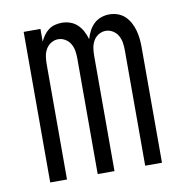

<svg xmlns="http://www.w3.org/2000/svg" viewBox="-65 -591 630 653"><g transform="rotate(-10 250.0 -264.0)"><path d="M57 0V-520H115V-476Q120 -487 127 -497Q134 -507 144 -514.5Q154 -522 166 -525Q178 -528 190 -528Q205 -528 219 -523Q233 -518 243.5 -508Q254 -498 261 -484.5Q268 -471 272 -457Q276 -471 283 -484.5Q290 -498 300.5 -508Q311 -518 325 -523Q339 -528 354 -528Q369 -528 383 -523Q397 -518 407.5 -508Q418 -498 425 -485Q432 -472 436 -457.5Q440 -443 441.5 -428.5Q443 -414 443 -399V0H385V-399Q385 -412 383 -425Q381 -438 374.5 -449.5Q368 -461 356.5 -468Q345 -475 332 -475Q319 -475 307.5 -468Q296 -461 289.5 -449.5Q283 -438 281 -425Q279 -412 279 -399V0H221V-399Q221 -412 219 -425Q217 -438 210.5 -449.5Q204 -461 192.5 -468Q181 -475 168 -475Q155 -475 143.5 -468Q132 -461 125.5 -449.5Q119 -438 117 -425Q115 -412 115 -399V0Z"/></g></svg>

Font: Iosevka Fixed Light
Style: Regular
Weight: 300
Monospace: yes
Designer: Belleve Invis
Foundry: Belleve Invis
Version: Version 32.3.0